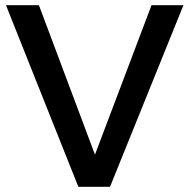

<svg xmlns="http://www.w3.org/2000/svg" viewBox="-20 -720 730 740"><path d="M3 -700H130L346 -124L564 -700H687L404 0H282Z"/></svg>

Font: Alexandria
Style: Regular
Weight: 400
Designer: Mohamed Gaber
Foundry: Kief Type Foundry
Version: Version 5.100